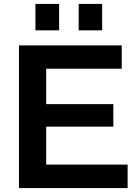

<svg xmlns="http://www.w3.org/2000/svg" viewBox="-20 -961 703 981"><path d="M77 0V-729H602V-610H216V-429H559V-314H216V-120H632V0ZM161 -806V-941H282V-806ZM382 -806V-941H502V-806Z"/></svg>

Font: BDO Grotesk DemiBold
Style: Regular
Weight: 600
Designer: Deni Anggara
Foundry: Lokal Container
Version: Version 2.000